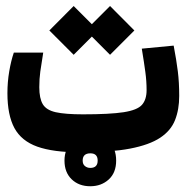

<svg xmlns="http://www.w3.org/2000/svg" viewBox="-20 -507 626 644"><path d="M248.5 3.9Q158.7 3.9 105.2 -15.1Q51.8 -34.2 28.3 -77.6Q4.9 -121.1 4.9 -194.3Q4.9 -231.9 11 -267.8Q17.1 -303.7 26.4 -330.6H125Q118.7 -292 115.2 -267.1Q111.8 -242.2 111.8 -214.4Q111.8 -177.2 123.5 -157.5Q135.3 -137.7 167 -130.6Q198.7 -123.5 258.3 -123.5Q348.6 -123.5 394.5 -130.6Q440.4 -137.7 456.1 -155.3Q471.7 -172.9 471.7 -204.6Q471.7 -234.9 467.5 -265.6Q463.4 -296.4 455.6 -343.8L562.5 -354Q571.8 -305.2 576.4 -268.1Q581.1 -231 581.1 -185.1Q581.1 -139.6 567.1 -104.2Q553.2 -68.8 517.1 -44.9Q481 -21 416 -8.5Q351.1 3.9 248.5 3.9ZM349.1 -323.2 288.1 -384.3 227.1 -323.2 145.5 -404.8 227.1 -486.8 288.1 -425.8 349.1 -486.8 430.7 -404.8ZM282.7 117.7Q244.6 117.7 220.5 94.5Q196.3 71.3 196.3 31.7Q196.3 -7.3 221.2 -30.8Q246.1 -54.2 282.7 -54.2Q319.8 -54.2 344.7 -32Q369.6 -9.8 369.6 31.7Q369.6 72.3 344.7 95Q319.8 117.7 282.7 117.7ZM282.7 56.2Q307.6 56.2 307.6 31.7Q307.6 7.3 283.2 7.3Q257.3 7.3 257.3 31.7Q257.3 43.9 264.9 50Q272.5 56.2 282.7 56.2Z"/></svg>

Font: Cascadia Code SemiBold
Style: Regular
Weight: 600
Monospace: yes
Designer: Aaron Bell
Foundry: Saja Typeworks
Version: Version 2404.023; ttfautohint (v1.8.4)